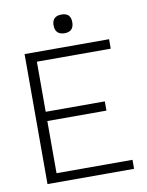

<svg xmlns="http://www.w3.org/2000/svg" viewBox="-81 -760 629 819"><g transform="rotate(-10 234.0 -351.0)"><path d="M104 -265H360V-305H104V-522H424V-563H58V0H433V-39H104ZM242 -621C274 -621 282 -641 282 -662C282 -683 274 -702 242 -702C210 -702 201 -683 201 -662C201 -641 210 -621 242 -621Z"/></g></svg>

Font: OSH Darker Grotesque
Style: Regular
Weight: 400
Designer: Gabriel Lam
Foundry: TypeRant
Version: Version 1.000;Glyphs 3.1.1 (3148)